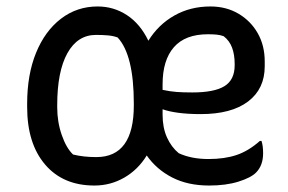

<svg xmlns="http://www.w3.org/2000/svg" viewBox="-20 -563 890 594"><path d="M282 -543Q332 -543 373 -516Q414 -489 439 -437Q470 -487 519.5 -515Q569 -543 631 -543Q680 -543 718 -520.5Q756 -498 777.5 -460Q799 -422 799 -373V-358Q799 -288 747.5 -249Q696 -210 601 -210Q562 -210 532 -214Q502 -218 483 -225V-208Q483 -168 496.5 -138Q510 -108 533 -89Q572 -71 625 -71Q675 -71 712 -83.5Q749 -96 784 -127H789Q794 -112 794 -89Q794 -51 772 -29Q756 -13 717.5 -1Q679 11 627 11Q561 11 512.5 -14Q464 -39 434 -82Q407 -38 364.5 -13.5Q322 11 272 11Q175 11 119.5 -54Q64 -119 64 -232V-242Q64 -332 91.5 -399.5Q119 -467 168.5 -505Q218 -543 282 -543ZM483 -302V-285Q506 -280 526.5 -278.5Q547 -277 575 -277Q643 -277 674.5 -296.5Q706 -316 706 -361V-365Q706 -394 698 -415.5Q690 -437 672 -451Q661 -455 649 -456Q637 -457 623 -457Q553 -457 518 -417Q483 -377 483 -302ZM157 -231Q157 -186 171 -145.5Q185 -105 206 -85Q222 -81 240 -79Q258 -77 278 -77Q394 -77 394 -237V-243Q394 -393 344 -447Q331 -452 314 -453.5Q297 -455 277 -455Q220 -455 188.5 -398.5Q157 -342 157 -237Z"/></svg>

Font: Recursive Sn Csl St
Style: Regular
Weight: 400
Version: Version 1.079;hotconv 1.0.112;makeotfexe 2.5.65598; ttfautoh